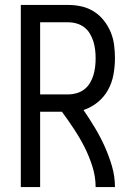

<svg xmlns="http://www.w3.org/2000/svg" viewBox="-20 -755 540 775"><path d="M64 0V-735H256Q283 -735 309.5 -729Q336 -723 359 -708.5Q382 -694 399 -672.5Q416 -651 426.5 -626Q437 -601 440.5 -574Q444 -547 444 -520Q444 -487 438 -454Q432 -421 416 -392Q400 -363 374 -342Q348 -321 317 -311Q341 -276 363 -239.5Q385 -203 402.5 -164Q420 -125 432 -84Q444 -43 444 0H366Q366 -42 353 -83Q340 -124 321 -161.5Q302 -199 278.5 -234.5Q255 -270 230 -304H142V0ZM142 -374H256Q273 -374 290 -379Q307 -384 320.5 -394.5Q334 -405 343 -420Q352 -435 357 -451.5Q362 -468 364 -485Q366 -502 366 -520Q366 -537 364 -554Q362 -571 357 -587.5Q352 -604 343 -619Q334 -634 320.5 -644.5Q307 -655 290 -660Q273 -665 256 -665H142Z"/></svg>

Font: Zed Mono
Style: Regular
Weight: 400
Monospace: yes
Designer: Belleve Invis
Foundry: Belleve Invis
Version: Version 1.0.0; ttfautohint (v1.8.4)